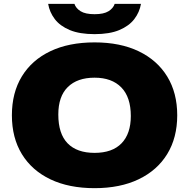

<svg xmlns="http://www.w3.org/2000/svg" viewBox="-20 -971 986 1001"><path d="M473 10Q339.5 10 243 -36Q146.5 -82 94.2 -167.2Q42 -252.5 42 -370Q42 -487.5 94 -572.8Q146 -658 242.5 -704Q339 -750 473 -750Q607 -750 703.5 -703.5Q800 -657 852 -571.8Q904 -486.5 904 -370Q904 -253.5 852 -168.2Q800 -83 703.2 -36.5Q606.5 10 473 10ZM473 -174Q565.5 -174 613.8 -224Q662 -274 662 -366Q662 -464.5 612.5 -515.2Q563 -566 473 -566Q383 -566 333.5 -517.2Q284 -468.5 284 -374Q284 -273.5 332.5 -223.8Q381 -174 473 -174ZM473 -793Q395 -793 344 -814.2Q293 -835.5 265.8 -871.2Q238.5 -907 231 -951H368Q375.5 -928 400.2 -912.5Q425 -897 473 -897Q521 -897 545.8 -912.5Q570.5 -928 578 -951H715Q707.5 -907 680 -871.2Q652.5 -835.5 601.8 -814.2Q551 -793 473 -793Z"/></svg>

Font: Encode Sans Expanded Expanded Black
Style: Regular
Weight: 900
Width: 7
Designer: Multiple Designers
Foundry: Impallari Type
Version: Version 3.000; ttfautohint (v1.8.3) -l 8 -r 50 -G 200 -x 14 